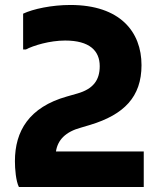

<svg xmlns="http://www.w3.org/2000/svg" viewBox="-20 -752 656 772"><path d="M205 -143C212 -189 243 -222 306 -239L343 -250C478 -291 549 -362 549 -490C549 -624 463 -732 263 -732C188 -732 113 -716 73 -697V-553H84C114 -569 180 -589 242 -589C340 -589 381 -548 381 -486C381 -429 354 -394 291 -376L249 -364C97 -321 40 -225 40 -104C40 -72 44 -24 56 0H558V-143Z"/></svg>

Font: Kufam Arabic Latin Roman Bold
Style: Regular
Weight: 700
Designer: Wael Morcos & Artur Schmal
Version: Version 1.200;PS 001.200;hotconv 1.0.88;makeotf.lib2.5.64775